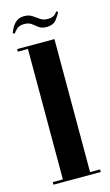

<svg xmlns="http://www.w3.org/2000/svg" viewBox="-103 -676 411 716"><g transform="rotate(-15 102.0 -318.0)"><path d="M11 0V-10H50V-513.5H11V-523.5H155V-10H193.5V0ZM139 -574.5Q120.5 -574.5 109.8 -582.5Q99 -590.5 88.5 -598.8Q78 -607 60 -607Q40.5 -607 30 -596.5Q19.5 -586 17.5 -581.5L10.5 -585Q13 -592.5 19.2 -604.5Q25.5 -616.5 37 -626Q48.5 -635.5 67.5 -635.5Q86 -635.5 98.2 -627.2Q110.5 -619 122 -610.8Q133.5 -602.5 150.5 -602.5Q169 -602.5 177.5 -609.5Q186 -616.5 187.5 -622L194 -618Q190.5 -608 177.8 -591.2Q165 -574.5 139 -574.5Z"/></g></svg>

Font: Imbue 100pt SemiBold
Style: Regular
Weight: 600
Designer: Tyler Finck
Foundry: Etcetera Type Company
Version: Version 1.102; ttfautohint (v1.8.3)